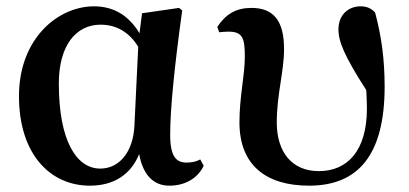

<svg xmlns="http://www.w3.org/2000/svg" viewBox="-20 -571 1292 607"><path d="M405 -174C401 -89 356 -38 297 -38C222 -38 166 -125 166 -307C166 -427 220 -493 298 -493C348 -493 389 -469 417 -423ZM613 -67C601 -60 586 -57 570 -57C537 -57 518 -76 518 -145C518 -228 532 -364 556 -538L546 -546L429 -529L421 -466C388 -520 342 -551 277 -551C164 -551 40 -450 40 -267C40 -82 140 16 264 16C341 16 394 -20 420 -84C432 -17 466 16 515 16C572 16 608 -13 624 -47Z M673 -469C680 -470 696 -471 702 -471C746 -471 754 -452 754 -393C754 -331 737 -267 737 -184C737 -49 821 16 957 16C1110 16 1196 -78 1196 -297C1196 -384 1186 -456 1166 -531C1155 -544 1140 -551 1120 -551C1081 -551 1050 -524 1050 -478C1050 -440 1068 -395 1138 -286C1139 -265 1140 -246 1140 -228C1140 -94 1078 -30 988 -30C903 -30 855 -90 855 -184C855 -273 878 -344 878 -416C878 -504 846 -546 775 -546C727 -546 694 -527 667 -486Z"/></svg>

Font: Noto Serif CJK JP
Style: Bold
Weight: 700
Designer: Ryoko NISHIZUKA 西塚涼子 (kana & ideographs); Frank Grießhammer (Latin, Greek & Cyrillic); Wenlong ZHANG 张文龙 (bopomofo); San
Foundry: Adobe Systems Incorporated
Version: Version 1.000;PS 1;hotconv 16.6.53;makeotf.lib2.5.65590